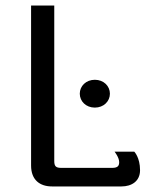

<svg xmlns="http://www.w3.org/2000/svg" viewBox="-20 -670 548 690"><path d="M375 -333.3C375 -360.8 352.5 -383.3 320.8 -383.3C289.2 -383.3 266.7 -360.8 266.7 -333.3C266.7 -305.8 289.2 -283.3 320.8 -283.3C352.5 -283.3 375 -305.8 375 -333.3ZM166.7 0H416.7C452.5 0 483.3 -18.3 483.3 -58.3C483.3 -104.2 462.5 -125 462.5 -125H391.7C391.7 -125 408.3 -104.2 408.3 -87.5C408.3 -75 404.2 -66.7 383.3 -66.7H200C180.8 -66.7 175 -72.5 175 -91.7V-650H91.7V-75C91.7 -23.3 123.3 0 166.7 0Z"/></svg>

Font: BoonHome
Style: Book
Weight: 400
Designer: Sungsit Sawaiwan
Foundry: Sungsit Sawaiwan
Version: Version 0.2